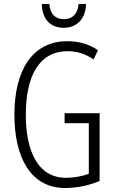

<svg xmlns="http://www.w3.org/2000/svg" viewBox="-20 -930 573 960"><path d="M410 -910H373C369 -862 343 -834 300 -834C256 -834 230 -861 227 -910H189C191 -831 235 -791 298 -791C365 -791 409 -837 410 -910ZM303 -364V-314H424V-61C392 -49 351 -41 310 -41C169 -41 109 -175 109 -356C109 -552 177 -674 318 -674C361 -674 404 -663 448 -633L470 -679C422 -711 371 -724 317 -724C138 -724 52 -573 52 -357C52 -146 131 10 306 10C362 10 424 -2 478 -25V-364Z"/></svg>

Font: Noto Sans Khmer UI ExtraCondensed Light
Style: Regular
Weight: 300
Width: 2
Designer: Danh Hong and the Monotype Design Team
Foundry: Monotype Imaging Inc.
Version: Version 2.002